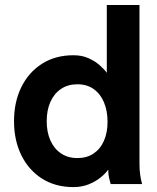

<svg xmlns="http://www.w3.org/2000/svg" viewBox="-20 -743 634 775"><path d="M414.1 -251.5Q414.1 -207.5 399.5 -174.6Q385 -141.6 357.8 -123.3Q330.6 -105 292.5 -105Q253.9 -105 226.1 -123.9Q198.2 -142.8 183.3 -176.4Q168.5 -210 168.5 -253.9Q168.5 -297.9 183.3 -331.4Q198.2 -365 226.1 -383.9Q253.9 -402.8 292.5 -402.8Q331.3 -402.8 358.4 -383.3Q385.5 -363.8 399.8 -329.6Q414.1 -295.4 414.1 -251.5ZM543 -82V-722.7H411.1V-449.2Q399.7 -464.6 381 -480.8Q362.3 -497.1 336.3 -508.5Q310.3 -520 276.6 -520Q203.4 -520 149.4 -485.6Q95.5 -451.2 66 -391.1Q36.6 -331.1 36.6 -253.9Q36.6 -176.8 66 -116.7Q95.5 -56.6 149.4 -22.2Q203.4 12.2 276.6 12.2Q310.3 12.2 338.3 0.9Q366.2 -10.5 386.5 -27Q406.7 -43.5 417 -58.6Q417 -36.6 421.9 -18.3Q426.8 0 426.8 0H553.7Q553.7 0 551 -10Q548.3 -20 545.7 -38.6Q543 -57.1 543 -82Z"/></svg>

Font: Giphurs
Style: Regular
Weight: 400
Version: Version 2.010